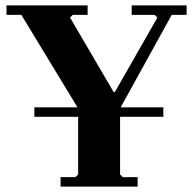

<svg xmlns="http://www.w3.org/2000/svg" viewBox="-20 -690 710 710"><path d="M204 0V-35H259L269 -45V-289L59 -635H4V-670H304V-635H249L239 -625L400 -350H405L562 -625L552 -635H467V-670H670V-635H615L424 -289V-45L434 -35H489V0ZM107 -258V-293H584V-258Z"/></svg>

Font: Brygada 1918
Style: Regular
Weight: 400
Designer: Mateusz Machalski | Borys Kosmynka | Przemek Hoffer
Foundry: NIEPODLEGLA 2018
Version: Version 3.006